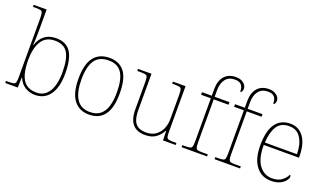

<svg xmlns="http://www.w3.org/2000/svg" viewBox="-74 -1258 2977 1754"><g transform="rotate(20 1414.5 -381.0)"><path d="M313 10Q256 10 212.5 -18Q169 -46 148 -99H145L142 0H20V-20H41Q78 -20 94 -24Q110 -28 114 -43.5Q118 -59 118 -94V-662Q118 -699 114 -715.5Q110 -732 95.5 -736Q81 -740 51 -740H20V-760H146V-560Q146 -541 145.5 -515.5Q145 -490 144 -463.5Q143 -437 141 -414H144Q164 -476 207.5 -510Q251 -544 320 -544Q416 -544 461 -478Q506 -412 506 -267Q506 -175 482 -113.5Q458 -52 414.5 -21Q371 10 313 10ZM317 -15Q394 -15 436 -81.5Q478 -148 478 -270Q478 -400 441 -459.5Q404 -519 316 -519Q228 -519 186.5 -452Q145 -385 145 -269Q145 -190 161 -133Q177 -76 214.5 -45.5Q252 -15 317 -15Z M835 10Q742 10 688.5 -58Q635 -126 635 -267Q635 -407 687 -474.5Q739 -542 840 -542Q935 -542 985.5 -476.5Q1036 -411 1036 -267Q1036 -126 985 -58Q934 10 835 10ZM835 -15Q899 -15 937 -46.5Q975 -78 991.5 -134.5Q1008 -191 1008 -267Q1008 -395 967.5 -456Q927 -517 840 -517Q746 -517 704.5 -454.5Q663 -392 663 -267Q663 -148 704.5 -81.5Q746 -15 835 -15Z M1382 10Q1300 10 1259.5 -37.5Q1219 -85 1219 -184V-442Q1219 -477 1215 -492.5Q1211 -508 1195 -512Q1179 -516 1142 -516H1116V-536H1247V-181Q1247 -134 1258 -96Q1269 -58 1298.5 -36.5Q1328 -15 1382 -15Q1438 -15 1475 -41.5Q1512 -68 1531 -110.5Q1550 -153 1550 -202V-442Q1550 -477 1546 -492.5Q1542 -508 1526 -512Q1510 -516 1473 -516H1455V-536H1578V-94Q1578 -60 1582 -44Q1586 -28 1600.5 -24Q1615 -20 1645 -20H1677V0H1554L1551 -91H1547Q1528 -52 1488.5 -21Q1449 10 1382 10Z M1734 0V-20H1766Q1796 -20 1810.5 -24Q1825 -28 1829 -44.5Q1833 -61 1833 -98V-511H1738V-536H1833V-600Q1833 -682 1873 -727Q1913 -772 1984 -772Q2016 -772 2039 -761Q2062 -750 2074.5 -732.5Q2087 -715 2087 -697Q2087 -684 2083.5 -675Q2080 -666 2075 -662Q2070 -658 2065 -658Q2065 -683 2058 -703Q2051 -723 2033.5 -735Q2016 -747 1982 -747Q1924 -747 1892.5 -707.5Q1861 -668 1861 -600V-536H2005V-511H1861V-98Q1861 -61 1865.5 -44.5Q1870 -28 1884 -24Q1898 -20 1928 -20H1982V0Z M2055 0V-20H2087Q2117 -20 2131.5 -24Q2146 -28 2150 -44.5Q2154 -61 2154 -98V-511H2059V-536H2154V-600Q2154 -682 2194 -727Q2234 -772 2305 -772Q2337 -772 2360 -761Q2383 -750 2395.5 -732.5Q2408 -715 2408 -697Q2408 -684 2404.5 -675Q2401 -666 2396 -662Q2391 -658 2386 -658Q2386 -683 2379 -703Q2372 -723 2354.5 -735Q2337 -747 2303 -747Q2245 -747 2213.5 -707.5Q2182 -668 2182 -600V-536H2326V-511H2182V-98Q2182 -61 2186.5 -44.5Q2191 -28 2205 -24Q2219 -20 2249 -20H2303V0Z M2606 10Q2513 10 2458.5 -60.5Q2404 -131 2404 -262Q2404 -404 2454 -473Q2504 -542 2597 -542Q2680 -542 2727.5 -475.5Q2775 -409 2775 -290V-276H2433Q2432 -146 2480.5 -80.5Q2529 -15 2607 -15Q2664 -15 2699 -40.5Q2734 -66 2751 -103Q2756 -100 2758 -96Q2760 -92 2760 -85Q2760 -68 2742.5 -45.5Q2725 -23 2691 -6.5Q2657 10 2606 10ZM2747 -300Q2746 -397 2708 -457Q2670 -517 2596 -517Q2512 -517 2476 -458Q2440 -399 2435 -300Z"/></g></svg>

Font: Noto Serif Khmer Thin
Style: Regular
Weight: 250
Version: Version 2.003